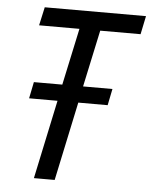

<svg xmlns="http://www.w3.org/2000/svg" viewBox="-52 -757 631 801"><g transform="rotate(5 263.5 -357.0)"><path d="M120 0H207L277 -330H400L414 -399H291L342 -637H511L527 -714H103L86 -637H255L204 -399H85L71 -330H190Z"/></g></svg>

Font: Noto Sans SemiCondensed
Style: Italic
Weight: 400
Width: 4
Italic angle: -12°
Designer: Monotype Design Team
Foundry: Monotype Imaging Inc.
Version: Version 2.013